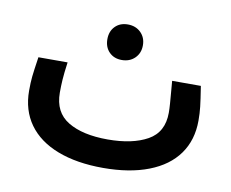

<svg xmlns="http://www.w3.org/2000/svg" viewBox="-58 -540 716 596"><g transform="rotate(10 300.0 -242.0)"><path d="M33.5 -212Q33.5 -238 35.5 -257Q37.5 -276 44 -319H136Q131 -283 129.8 -263.2Q128.5 -243.5 128.5 -222.5Q128.5 -160.5 174.5 -132.8Q220.5 -105 299.5 -105Q377.5 -105 425 -131.5Q472.5 -158 472.5 -219.5Q472.5 -232.5 471.2 -249.2Q470 -266 468 -289L465.5 -319H556Q563 -275 565.2 -254.8Q567.5 -234.5 567.5 -211.5Q567.5 -150 536 -106Q504.5 -62 444.5 -38.8Q384.5 -15.5 301 -15.5Q217.5 -15.5 157.2 -38.8Q97 -62 65.2 -106.2Q33.5 -150.5 33.5 -212ZM245 -411.5Q245 -436.5 260.2 -452Q275.5 -467.5 300 -467.5Q325 -467.5 341 -451.8Q357 -436 357 -411.5Q357 -387 341 -371.2Q325 -355.5 300 -355.5Q275.5 -355.5 260.2 -371Q245 -386.5 245 -411.5Z"/></g></svg>

Font: JuliaMono Medium
Style: Italic
Weight: 500
Italic angle: -9°
Monospace: yes
Designer: cormullion
Foundry: corm
Version: Version 0.054; ttfautohint (v1.8.4)